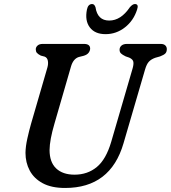

<svg xmlns="http://www.w3.org/2000/svg" viewBox="-20 -918 848 953"><path d="M532 -214 637.5 -576Q644 -597.5 642 -610.5Q640 -623.5 621.5 -632L604 -638Q587.5 -646 580.5 -652.8Q573.5 -659.5 573.5 -671Q573.5 -683.5 583 -691.8Q592.5 -700 610.5 -700H777.5Q792.5 -700 800.2 -692.8Q808 -685.5 808 -674.5Q808 -660 800.5 -652.5Q793 -645 774.5 -638L750 -631Q729.5 -623.5 718.5 -611.2Q707.5 -599 700 -573L593 -206.5Q528.5 15 303 15Q235.5 15 192 -8.5Q148.5 -32 127.5 -71.5Q106.5 -111 106.5 -159.5Q107 -191.5 115.8 -230.8Q124.5 -270 134.5 -305L215 -582Q220.5 -601 217.5 -616.5Q214.5 -632 201.5 -637L182.5 -642Q168 -649.5 162.8 -656Q157.5 -662.5 157.5 -674Q158 -684.5 166.8 -692.2Q175.5 -700 192 -700H397Q427.5 -700 427.5 -676.5Q427 -665.5 419.5 -655.8Q412 -646 395 -641L371 -635Q343 -626 332 -586.5L250.5 -305Q226.5 -223.5 226 -173.5Q226 -113 258.8 -82Q291.5 -51 350 -51Q414.5 -51 460.5 -89Q506.5 -127 532 -214ZM522 -816Q580 -816 624.5 -882Q638.5 -898 649.5 -898Q670 -898 660.5 -870.5Q643 -815.5 600 -782Q557 -748.5 504 -748.5Q451 -748.5 425.8 -782Q400.5 -815.5 411.5 -870.5Q417 -898 437.5 -898Q448.5 -898 454 -882Q464 -816 522 -816Z"/></svg>

Font: Fraunces 9pt SuperSoft
Style: Italic
Weight: 400
Italic angle: -16°
Version: Version 1.000;[b76b70a41]